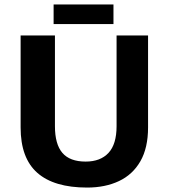

<svg xmlns="http://www.w3.org/2000/svg" viewBox="-20 -827 761 866"><path d="M373 19Q223.8 19 148.4 -47.4Q73 -113.8 73 -252.2V-667H227.8V-257.8Q227.8 -176.6 261.4 -137.4Q295 -98.2 366.4 -98.2Q433 -98.2 469.4 -137.4Q505.8 -176.6 505.8 -257.8V-667H647.8V-252.2Q647.8 -160 613.2 -99.7Q578.6 -39.4 516.5 -10.2Q454.4 19 373 19ZM221.8 -718.4V-806.8H491.8V-718.4Z"/></svg>

Font: Maven Pro VF Beta
Style: Regular
Weight: 400
Designer: Joe Prince
Foundry: Joe Prince
Version: Version 2.002